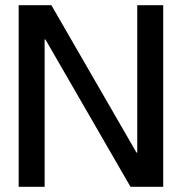

<svg xmlns="http://www.w3.org/2000/svg" viewBox="-20 -720 700 740"><path d="M52 0V-700H178L506 -132H509V-700H609V0H483L155 -568H152V0Z"/></svg>

Font: DM Sans 9pt 36pt Medium
Style: Regular
Weight: 500
Version: Version 4.004;gftools[0.9.30]